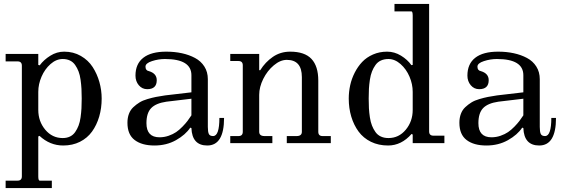

<svg xmlns="http://www.w3.org/2000/svg" viewBox="-20 -732 2870 982"><path d="M300.8 -25.9Q321.8 -25.9 337.9 -33.7Q354 -41.5 364.5 -56.6Q375 -71.8 381.8 -89.6Q388.7 -107.4 392.1 -131.8Q395.5 -156.2 396.7 -178.2Q397.9 -200.2 397.9 -228Q397.9 -255.9 396.7 -277.8Q395.5 -299.8 392.1 -324.2Q388.7 -348.6 381.8 -366.5Q375 -384.3 364.5 -399.4Q354 -414.6 337.9 -422.4Q321.8 -430.2 300.8 -430.2Q267.6 -430.2 238.3 -404.3Q209 -378.4 192.4 -339.8Q175.8 -301.3 175.8 -262.2V-169.9Q175.8 -111.3 211.4 -68.6Q247.1 -25.9 300.8 -25.9ZM8.8 230V191.9H69.8Q91.8 191.9 91.8 169.9V-396Q91.8 -418 69.8 -418H8.8V-456.1H175.8V-399.9L183.1 -397.9Q204.1 -426.3 237.3 -447Q270.5 -467.8 308.1 -467.8Q355.5 -467.8 393.3 -446Q431.2 -424.3 453.9 -389.2Q476.6 -354 488.3 -312.5Q500 -271 500 -228Q500 -178.7 487.3 -135.5Q474.6 -92.3 450.7 -59.1Q426.8 -25.9 388.9 -6.8Q351.1 12.2 303.2 12.2Q235.4 12.2 182.1 -37.1L175.8 -34.2V169.9Q175.8 191.9 183.1 191.9H245.1V230Z M729 -102.1Q729 -29.8 795.9 -29.8Q819.8 -29.8 842.3 -37.6Q864.7 -45.4 880.9 -56.4Q897 -67.4 913.3 -84.2Q929.7 -101.1 939 -113.5Q948.2 -126 959 -142.1V-227.1L831.1 -211.9Q777.3 -204.1 753.2 -179Q729 -153.8 729 -102.1ZM732.9 -275.9Q707 -275.9 689.9 -296.1Q672.9 -316.4 672.9 -345.2Q672.9 -405.3 712.9 -436.5Q752.9 -467.8 830.1 -467.8Q873 -467.8 910.2 -459.7Q947.3 -451.7 977.5 -435.5Q1007.8 -419.4 1025.4 -391.6Q1043 -363.8 1043 -327.1V-83Q1043 -57.6 1048.1 -46.9Q1053.2 -36.1 1069.8 -36.1Q1102.1 -36.1 1102.1 -128.9H1126Q1126 12.2 1040 12.2Q962.4 12.2 959 -77.1L953.1 -79.1Q928.7 -42.5 880.1 -15.1Q831.5 12.2 770 12.2Q705.6 12.2 668.7 -15.9Q631.8 -43.9 631.8 -104Q631.8 -129.4 639.4 -149.7Q647 -169.9 661.9 -183.8Q676.8 -197.8 693.4 -208Q710 -218.3 734.1 -225.3Q758.3 -232.4 778.1 -236.3Q797.9 -240.2 824.7 -244.1L959 -259.8V-347.2Q959 -430.2 823.7 -430.2Q790 -430.2 757.1 -419.4Q724.1 -408.7 724.1 -391.1Q724.1 -371.1 741.7 -368.2Q781.7 -356.4 781.7 -321.8Q781.7 -275.9 732.9 -275.9Z M1463.9 -467.8Q1538.1 -467.8 1573 -430.7Q1607.9 -393.6 1607.9 -319.8V-58.1Q1607.9 -36.1 1629.9 -36.1H1671.9V0H1446.8V-36.1H1497.1Q1523.9 -36.1 1523.9 -58.1V-337.9Q1523.9 -425.8 1446.8 -425.8Q1413.6 -425.8 1380.4 -397.9Q1347.2 -370.1 1326.4 -328.4Q1305.7 -286.6 1305.7 -247.1V-58.1Q1305.7 -36.1 1333 -36.1H1373V0H1157.7V-36.1H1199.7Q1221.7 -36.1 1221.7 -58.1V-397.9Q1221.7 -419.9 1199.7 -419.9H1157.7V-456.1H1305.7V-373H1311Q1336.9 -414.6 1375.7 -441.2Q1414.6 -467.8 1463.9 -467.8Z M1966.8 -25.9Q2020 -25.9 2055.4 -68.6Q2090.8 -111.3 2090.8 -169.9V-262.2Q2090.8 -301.3 2074.5 -339.8Q2058.1 -378.4 2028.8 -404.3Q1999.5 -430.2 1966.8 -430.2Q1944.8 -430.2 1928 -422.4Q1911.1 -414.6 1900.4 -399.4Q1889.6 -384.3 1882.6 -366.5Q1875.5 -348.6 1871.8 -324.2Q1868.2 -299.8 1866.9 -277.8Q1865.7 -255.9 1865.7 -228Q1865.7 -200.2 1866.9 -178.2Q1868.2 -156.2 1871.8 -131.8Q1875.5 -107.4 1882.6 -89.6Q1889.6 -71.8 1900.4 -56.6Q1911.1 -41.5 1928 -33.7Q1944.8 -25.9 1966.8 -25.9ZM2090.8 0V-43.9L2085 -46.9Q2033.2 12.2 1964.8 12.2Q1916 12.2 1877.2 -6.8Q1838.4 -25.9 1814 -59.1Q1789.6 -92.3 1776.6 -135.5Q1763.7 -178.7 1763.7 -228Q1763.7 -262.2 1771 -295.7Q1778.3 -329.1 1794.2 -360.4Q1810.1 -391.6 1832.5 -415.3Q1855 -439 1887.9 -453.4Q1920.9 -467.8 1960 -467.8Q1997.6 -467.8 2031 -447.3Q2064.5 -426.8 2084 -398.9L2090.8 -399.9V-651.9Q2090.8 -673.8 2084 -673.8H1997.6V-711.9H2174.8V-60.1Q2174.8 -38.1 2196.8 -38.1H2252.9V0Z M2426.8 -102.1Q2426.8 -29.8 2493.7 -29.8Q2517.6 -29.8 2540 -37.6Q2562.5 -45.4 2578.6 -56.4Q2594.7 -67.4 2611.1 -84.2Q2627.4 -101.1 2636.7 -113.5Q2646 -126 2656.7 -142.1V-227.1L2528.8 -211.9Q2475.1 -204.1 2450.9 -179Q2426.8 -153.8 2426.8 -102.1ZM2430.7 -275.9Q2404.8 -275.9 2387.7 -296.1Q2370.6 -316.4 2370.6 -345.2Q2370.6 -405.3 2410.6 -436.5Q2450.7 -467.8 2527.8 -467.8Q2570.8 -467.8 2607.9 -459.7Q2645 -451.7 2675.3 -435.5Q2705.6 -419.4 2723.1 -391.6Q2740.7 -363.8 2740.7 -327.1V-83Q2740.7 -57.6 2745.8 -46.9Q2751 -36.1 2767.6 -36.1Q2799.8 -36.1 2799.8 -128.9H2823.7Q2823.7 12.2 2737.8 12.2Q2660.2 12.2 2656.7 -77.1L2650.9 -79.1Q2626.5 -42.5 2577.9 -15.1Q2529.3 12.2 2467.8 12.2Q2403.3 12.2 2366.5 -15.9Q2329.6 -43.9 2329.6 -104Q2329.6 -129.4 2337.2 -149.7Q2344.7 -169.9 2359.6 -183.8Q2374.5 -197.8 2391.1 -208Q2407.7 -218.3 2431.9 -225.3Q2456.1 -232.4 2475.8 -236.3Q2495.6 -240.2 2522.5 -244.1L2656.7 -259.8V-347.2Q2656.7 -430.2 2521.5 -430.2Q2487.8 -430.2 2454.8 -419.4Q2421.9 -408.7 2421.9 -391.1Q2421.9 -371.1 2439.5 -368.2Q2479.5 -356.4 2479.5 -321.8Q2479.5 -275.9 2430.7 -275.9Z"/></svg>

Font: New Heterodox Mono
Style: Book
Weight: 400
Designer: Hao Chi Kiang <hello@hckiang.com>, Alexey Kryukov <alexios@thessalonica.org.ru>
Version: Version 0.0.3